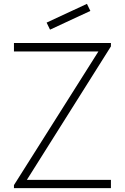

<svg xmlns="http://www.w3.org/2000/svg" viewBox="-20 -972 645 992"><path d="M238.5 -818.8 220.8 -855.2 429.2 -952.1 446.9 -915.6ZM118.8 -42.7 553.1 -732.3V-750H52.1V-706.2H488.5L52.1 -15.6V0H553.1V-42.7Z"/></svg>

Font: Manrope3 Thin
Style: Regular
Weight: 100
Width: 4
Designer: Mikhail Sharanda
Foundry: Mikhail Sharanda
Version: Version 3.000;PS 003.000;hotconv 1.0.88;makeotf.lib2.5.64775